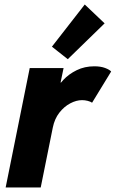

<svg xmlns="http://www.w3.org/2000/svg" viewBox="-20 -825 509 845"><path d="M4.9 0 110.8 -525.4H259.8L246.6 -461.9H258.8L225.6 -424.3Q235.4 -448.2 259 -473.6Q282.7 -499 317.6 -516.1Q352.5 -533.2 395 -533.2Q422.9 -533.2 442.4 -525.9Q461.9 -518.6 469.2 -510.3L385.3 -373Q378.4 -377.9 366 -381.1Q353.5 -384.3 341.3 -384.3Q315.9 -384.3 289.1 -370.1Q262.2 -356 241.2 -329.1Q220.2 -302.2 212.4 -263.7L159.2 0ZM278.3 -564.5 208.5 -619.6 353 -805.2 440.4 -722.2Z"/></svg>

Font: Reddit Sans ExtraBold
Style: Italic
Weight: 800
Italic angle: -11.25°
Designer: Stephen Hutchings
Version: Version 1.013